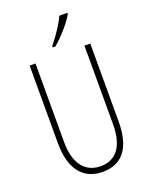

<svg xmlns="http://www.w3.org/2000/svg" viewBox="-170 -1015 870 1113"><g transform="rotate(-20 265.0 -458.5)"><path d="M240 -767H256C306 -809 363 -874 388 -919V-927H339C318 -883 285 -831 240 -776ZM267 10C389 10 452 -73 452 -234V-714H416V-229C416 -97 364 -25 267 -25C170 -25 114 -98 114 -228V-714H78V-234C78 -78 145 10 267 10Z"/></g></svg>

Font: Kathrein 37 Thin Condensed
Style: Regular
Weight: 250
Width: 3
Designer: Lazydogs Typefoundry, based on Open Sans by Ascender Corporation
Foundry: Lazydogs Typefoundry
Version: Version 1.003;PS 001.003;hotconv 1.0.88;makeotf.lib2.5.64775